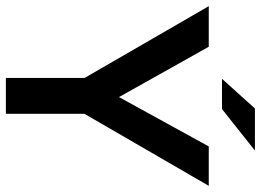

<svg xmlns="http://www.w3.org/2000/svg" viewBox="-137 -750 887 653"><g transform="rotate(90 306.5 -423.5)"><path d="M264 -235 1 -690H139L342 -328ZM245 0V-360H367V0ZM349 -236 279 -328 478 -690H612ZM248 -735 349 -847H492L351 -735Z"/></g></svg>

Font: Radio Canada Big Medium
Style: Regular
Weight: 500
Designer: Étienne Aubert Bonn
Foundry: Coppers and Brasses
Version: Version 1.001